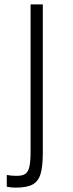

<svg xmlns="http://www.w3.org/2000/svg" viewBox="-20 -778 336 879"><path d="M11 77V23Q31 27 57 27Q83 27 96 18Q109 9 114.5 -14.5Q120 -38 120 -86V-758H176V-80Q176 -15 165.5 19Q155 53 128.5 67Q102 81 52 81Q31 81 11 77Z"/></svg>

Font: Biryani UltraLight
Style: Regular
Weight: 250
Designer: Dan Reynolds and Mathieu Réguer
Foundry: Dan Reynolds and Mathieu Réguer
Version: Version 1.003; ttfautohint (v1.1) -l 5 -r 5 -G 72 -x 0 -D la